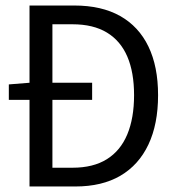

<svg xmlns="http://www.w3.org/2000/svg" viewBox="-20 -676 640 696"><path d="M87 0V-314H12V-370L87 -376V-656H249Q348 -656 415.5 -618Q483 -580 518 -507.5Q553 -435 553 -331Q553 -226 518 -152Q483 -78 416.5 -39Q350 0 253 0ZM170 -68H243Q318 -68 367.5 -99Q417 -130 441.5 -189Q466 -248 466 -331Q466 -414 441.5 -471Q417 -528 367.5 -558Q318 -588 243 -588H170V-376H314V-314H170Z"/></svg>

Font: Source Code Pro
Style: Regular
Weight: 400
Monospace: yes
Designer: Paul D. Hunt, Teo Tuominen
Foundry: Adobe Systems Incorporated
Version: Version 1.018;hotconv 1.0.116;makeotfexe 2.5.65601